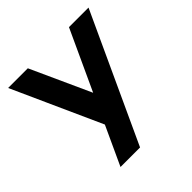

<svg xmlns="http://www.w3.org/2000/svg" viewBox="-184 -846 993 993"><g transform="rotate(-45 312.0 -350.0)"><path d="M465 -700H608L285 0H142ZM20 -700H164L371 -245L289 -104Z"/></g></svg>

Font: Uncut Sans Variable
Style: Regular
Weight: 400
Designer: Kasper Nordkvist
Foundry: UNCUT.wtf
Version: Version 1.304;Glyphs 3.2 (3246)